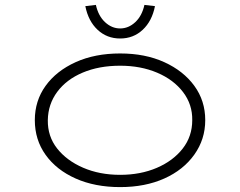

<svg xmlns="http://www.w3.org/2000/svg" viewBox="-20 -753 979 783"><path d="M470 10Q367 10 288.5 -25Q210 -60 166 -121.5Q122 -183 122 -263Q122 -342 166 -403Q210 -464 288.5 -499.5Q367 -535 470 -535Q572 -535 650 -499.5Q728 -464 772.5 -403Q817 -342 817 -263Q817 -185 772.5 -122.5Q728 -60 650 -25Q572 10 470 10ZM470 -40Q553 -40 619.5 -68.5Q686 -97 725 -147Q764 -197 764 -263Q765 -327 726.5 -377.5Q688 -428 621 -456.5Q554 -485 470 -485Q384 -485 317.5 -457Q251 -429 213.5 -378.5Q176 -328 175 -263Q174 -197 213 -147.5Q252 -98 319 -69Q386 -40 470 -40ZM470 -596Q416 -596 378 -631.5Q340 -667 328 -728L371 -733Q381 -688 408.5 -662.5Q436 -637 470 -637Q504 -637 531.5 -662.5Q559 -688 569 -733L612 -728Q600 -667 562 -631.5Q524 -596 470 -596Z"/></svg>

Font: Lexend Zetta ExtraLight
Style: Regular
Weight: 250
Version: Version 1.007